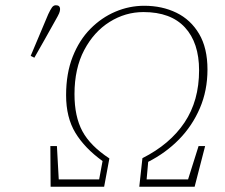

<svg xmlns="http://www.w3.org/2000/svg" viewBox="-20 -712 859 732"><path d="M173 0 172 -155H197L204 -28H358L371 -98Q303 -147 267.5 -205.5Q232 -264 232 -349Q232 -432 257 -495.5Q282 -559 324.5 -602Q367 -645 420 -667.5Q473 -690 530 -690Q598 -690 652.5 -663.5Q707 -637 739 -583Q771 -529 771 -447Q771 -367 742 -299.5Q713 -232 662.5 -180.5Q612 -129 545 -95L539 -28H697L737 -155H762L722 0H511L523 -109Q628 -162 683.5 -245Q739 -328 739 -444Q739 -549 685 -607.5Q631 -666 527 -666Q458 -666 398 -628.5Q338 -591 301 -521Q264 -451 264 -353Q264 -268 294 -212Q324 -156 397 -108L377 0ZM97 -499Q114 -539 130.5 -578.5Q147 -618 164 -658Q172 -675 178 -683.5Q184 -692 193 -692Q209 -692 209 -677Q209 -670 205.5 -661.5Q202 -653 191 -634Q171 -598 151 -562.5Q131 -527 111 -492Z"/></svg>

Font: Source Serif 4 SmText ExtraLight
Style: Italic
Weight: 200
Italic angle: -12°
Designer: Frank Grießhammer
Foundry: Adobe
Version: Version 4.005;hotconv 1.1.0;makeotfexe 2.6.0